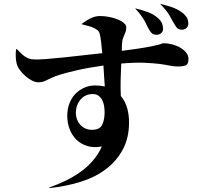

<svg xmlns="http://www.w3.org/2000/svg" viewBox="-20 -878 1040 982"><path d="M464 -733Q451 -740 434 -744.5Q417 -749 398 -754V-756Q417 -771 441.5 -783.5Q466 -796 491 -796Q516 -796 540.5 -791Q565 -786 584 -778Q603 -770 614.5 -759.5Q626 -749 626 -738Q626 -723 620 -709.5Q614 -696 609 -682Q607 -677 606 -672Q605 -667 605 -662Q604 -656 603.5 -645.5Q603 -635 603 -618Q682 -628 722 -635Q762 -642 781 -647Q791 -649 797 -651Q803 -653 806 -654Q810 -656 811 -656Q812 -656 812.5 -656.5Q813 -657 814 -657Q838 -657 861 -651Q884 -645 902.5 -634Q921 -623 932.5 -608.5Q944 -594 944 -576Q944 -550 930.5 -544Q917 -538 890 -538Q870 -538 850 -542Q839 -544 826 -546.5Q813 -549 796 -551Q764 -555 718 -557Q672 -559 600 -553Q598 -511 597 -469.5Q596 -428 598 -387Q621 -360 630.5 -325Q640 -290 640 -253Q640 -173 608.5 -114Q577 -55 522.5 -13.5Q468 28 393.5 51.5Q319 75 233 84L232 81Q277 65 318 45Q359 25 394 -0.5Q429 -26 456 -57.5Q483 -89 501 -129Q460 -121 427 -131Q394 -141 371 -163.5Q348 -186 336 -218Q324 -250 324 -286Q324 -320 335 -349Q346 -378 365.5 -398Q385 -418 411 -429.5Q437 -441 466 -441Q477 -441 488 -440Q499 -439 516 -436Q514 -462 512.5 -487Q511 -512 509 -543Q426 -531 370.5 -518Q315 -505 283 -495Q264 -489 250 -482.5Q236 -476 223 -470Q212 -464 201 -460.5Q190 -457 176 -457Q161 -457 143.5 -466Q126 -475 110 -489Q94 -503 81.5 -520Q69 -537 65 -554Q61 -571 60.5 -589.5Q60 -608 62 -625L66 -627Q81 -611 92 -601Q103 -591 113.5 -585Q124 -579 134.5 -576.5Q145 -574 159 -574Q176 -573 215 -576Q254 -579 303 -584Q351 -589 403 -595Q455 -601 503 -606Q500 -638 497.5 -660Q495 -682 492 -696Q490 -710 484 -718Q478 -726 464 -733ZM368 -299Q368 -283 373.5 -268Q379 -253 389.5 -241Q400 -229 415.5 -221.5Q431 -214 450 -214Q490 -214 502.5 -239.5Q515 -265 515 -304Q515 -319 512.5 -335.5Q510 -352 503 -365.5Q496 -379 484.5 -388Q473 -397 454 -397Q416 -397 392 -369Q368 -341 368 -299ZM717 -776Q709 -789 698.5 -803Q688 -817 672 -834L673 -835Q710 -826 739 -815Q768 -804 791 -783Q805 -769 809.5 -756.5Q814 -744 814 -730Q814 -717 804.5 -708.5Q795 -700 779 -700Q769 -700 760 -705.5Q751 -711 742 -728Q735 -739 730 -750.5Q725 -762 717 -776ZM847 -799Q839 -812 828 -826Q817 -840 800 -857L801 -858Q820 -853 836.5 -848.5Q853 -844 868 -838Q898 -826 921 -806Q935 -792 939 -781.5Q943 -771 943 -757Q943 -743 933.5 -734.5Q924 -726 910 -726Q899 -726 890.5 -731Q882 -736 873 -753Q867 -762 861 -773.5Q855 -785 847 -799Z"/></svg>

Font: XinYuGongZhangJiaSongA
Style: Regular
Weight: 900
Designer: XinYuGong
Foundry: Adobe Systems Incorporated
Version: Version 1.00